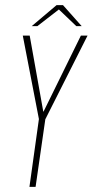

<svg xmlns="http://www.w3.org/2000/svg" viewBox="-20 -730 362 750"><path d="M95 0 132 -265 69 -591H96L148 -300L149 -293L153 -300L296 -591H322L157 -264L119 0ZM104 -628 201 -710H226L299 -628H278L210 -693L126 -628Z"/></svg>

Font: Alumni Sans SC Thin
Style: Italic
Weight: 100
Italic angle: -8°
Designer: Robert E. Leuschke
Foundry: Robert E. Leuschke
Version: Version 1.016